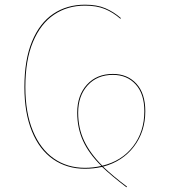

<svg xmlns="http://www.w3.org/2000/svg" viewBox="-20 -710 719 818"><path d="M419 0Q466 44 521 85L519 88Q457 41 415 1Q378 9 342 9Q265 9 206.5 -31.5Q148 -72 116 -150.5Q84 -229 84 -339Q84 -455 116.5 -533.5Q149 -612 207 -651Q265 -690 342 -690Q393 -690 428.5 -675Q464 -660 495 -633L493 -630Q462 -657 427 -671.5Q392 -686 342 -686Q267 -686 210 -647.5Q153 -609 120.5 -531.5Q88 -454 88 -339Q88 -230 120 -152.5Q152 -75 209 -35Q266 5 342 5Q377 5 412 -3Q359 -55 334 -109.5Q309 -164 309 -230Q309 -304 350.5 -349.5Q392 -395 461 -395Q523 -395 561 -353.5Q599 -312 599 -236Q599 -149 550.5 -85.5Q502 -22 419 0ZM595 -236Q595 -310 558 -350.5Q521 -391 461 -391Q394 -391 353.5 -346.5Q313 -302 313 -230Q313 -164 338.5 -110Q364 -56 416 -4Q499 -24 547 -86.5Q595 -149 595 -236Z"/></svg>

Font: FiraGO Four
Style: Regular
Weight: 100
Designer: bBox Type
Foundry: bBox Type GmbH
Version: Version 1.001